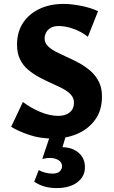

<svg xmlns="http://www.w3.org/2000/svg" viewBox="-20 -693 580 981"><path d="M358 -168Q358 -192 342 -209.5Q326 -227 300 -240.5Q274 -254 243.5 -267.5Q213 -281 182 -297.5Q151 -314 124.5 -336Q98 -358 82.5 -389.5Q67 -421 67 -465Q67 -530 98 -576.5Q129 -623 182.5 -648Q236 -673 304 -673Q344 -673 393 -663.5Q442 -654 481 -636L429 -505Q395 -532 354.5 -546Q314 -560 281 -560Q254 -560 238 -550Q222 -540 215 -525.5Q208 -511 208 -497Q208 -474 224 -458Q240 -442 266 -428.5Q292 -415 323.5 -401Q355 -387 386 -370Q417 -353 443 -330Q469 -307 485 -275.5Q501 -244 501 -200Q501 -129 466 -81Q431 -33 374.5 -9Q318 15 251 15Q185 15 130 -3.5Q75 -22 37 -45L97 -172Q138 -141 186 -121Q234 -101 278 -101Q315 -101 336.5 -119Q358 -137 358 -168ZM236 0H317L291 86L234 75Q244 67 260 63Q276 59 296 59Q348 59 381 87Q414 115 414 161Q414 209 375 238.5Q336 268 269 268Q235 268 206 259.5Q177 251 155 235L178 176Q191 184 210.5 189Q230 194 247 194Q274 194 285.5 182.5Q297 171 297 156Q297 136 278.5 125Q260 114 235 114Q225 114 215.5 115.5Q206 117 196 119Z"/></svg>

Font: Ysabeau SC ExtraBold
Style: Regular
Weight: 800
Designer: Christian Thalmann (Catharsis Fonts)
Version: Version 2.001;gftools[0.9.30]; featfreeze: smcp